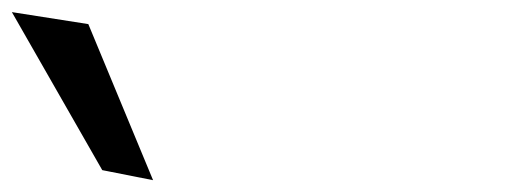

<svg xmlns="http://www.w3.org/2000/svg" viewBox="-585 -1020 866 325"><path d="M-411.9 -732 -325.9 -715 -435.5 -979.2 -564.9 -999.5Z"/></svg>

Font: Hussar
Style: BdOpOblSeven
Weight: 700
Foundry: Cannot Into Space Fonts
Version: Version 2.00